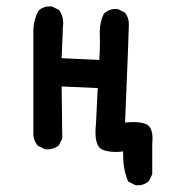

<svg xmlns="http://www.w3.org/2000/svg" viewBox="-20 -462 540 590"><path d="M285.2 -277.8Q287.1 -307.1 287.1 -331.1Q287.1 -343.8 286.9 -351.6Q286.6 -359.4 286.6 -363.8Q286.6 -394.5 299.3 -420.4L300.3 -420.9Q315.4 -434.6 335.4 -434.6Q338.4 -434.6 342.3 -434.1L363.8 -423.3L364.7 -422.4Q376 -407.2 376 -387.7Q376 -363.8 364.3 -85.4Q378.4 -86.9 390.6 -86.9Q410.6 -86.9 425.3 -82Q448.7 -74.7 448.7 -36.6Q448.7 -27.8 447.8 -18.1V73.7L437 95.2L436 95.7Q422.9 107.4 403.3 107.4Q400.4 107.4 396 106.9L373.5 95.7L373 93.8Q358.4 57.6 358.4 15.6Q358.4 9.3 358.4 3.4Q346.2 4.9 335 4.9Q312.5 4.9 296.4 -1.5Q273.4 -9.8 273.4 -55.7Q273.4 -67.4 274.9 -81.5L280.3 -191.4L169.4 -196.3L171.4 -36.6L160.6 -15.1L159.7 -14.2Q144.5 -2.9 125 -2.9Q122.1 -2.9 117.7 -3.4L96.2 -14.2Q84.5 -27.8 82.5 -45.4V-45.9V-366.2Q82.5 -400.9 99.1 -430.2Q113.3 -442.4 132.8 -442.4Q135.7 -442.4 140.1 -441.9L161.6 -431.2L162.6 -429.7Q174.3 -413.1 174.3 -391.6Q174.3 -385.7 173.3 -379.4L169.4 -283.2Z"/></svg>

Font: Bakudai
Style: Medium
Weight: 500
Version: Version 1.48